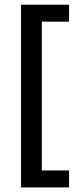

<svg xmlns="http://www.w3.org/2000/svg" viewBox="-20 -696 349 838"><path d="M71.5 122V-675.5H281.5V-601.5H162.5V48H281.5V122Z"/></svg>

Font: Anek Gurmukhi Medium Medium
Style: Regular
Weight: 500
Version: Version 1.003